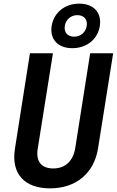

<svg xmlns="http://www.w3.org/2000/svg" viewBox="-20 -1022 640 1052"><path d="M376 -758C455 -758 516 -807 527 -880C538 -953 493 -1002 414 -1002C335 -1002 275 -953 263 -880C252 -807 297 -758 376 -758ZM386 -821C350 -821 330 -845 335 -880C341 -915 368 -939 404 -939C440 -939 461 -915 455 -880C450 -845 422 -821 386 -821ZM254 10C397 10 495 -73 517 -208L600 -730H474L392 -209C380 -140 338 -99 272 -99C205 -99 175 -140 187 -209L270 -730H144L62 -208C40 -73 111 10 254 10Z"/></svg>

Font: JetBrains Mono
Style: Bold Italic
Weight: 558
Italic angle: -9°
Monospace: yes
Designer: Philipp Nurullin, Konstantin Bulenkov
Foundry: JetBrains
Version: Version 2.305